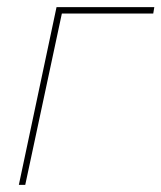

<svg xmlns="http://www.w3.org/2000/svg" viewBox="-20 -520 454 540"><path d="M139 -500 33 0H51L154 -482H411L414 -500Z"/></svg>

Font: Advent Pro Thin
Style: Italic
Weight: 250
Italic angle: -12°
Version: Version 3.000